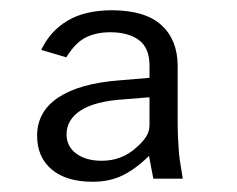

<svg xmlns="http://www.w3.org/2000/svg" viewBox="-20 -751 462 375"><path d="M161 -396Q109.5 -396 81 -420Q52.5 -444 52.5 -486Q52.5 -533 93.8 -560.5Q135 -588 212.5 -594L272 -599V-623Q272 -657.5 251.2 -672.8Q230.5 -688 195.5 -688Q168 -688 147.5 -677.8Q127 -667.5 109.5 -639L60.5 -653.5Q78 -690.5 112.2 -710.8Q146.5 -731 199.5 -731Q264.5 -730.5 295.8 -701.5Q327 -672.5 327 -622Q327 -582 327 -554Q327 -526 327 -506.5Q327 -498 327.5 -486.5Q328 -475 328.8 -462.8Q329.5 -450.5 331 -439.5L337 -402H279.5L271 -446.5Q244.5 -420.5 219 -408.2Q193.5 -396 161 -396ZM178.5 -437Q218.5 -437 247 -463.5Q259 -474 265.5 -484.2Q272 -494.5 272 -506.5V-561L222.5 -557Q166 -553.5 138 -535.5Q110 -517.5 110 -488.5Q110 -465 129 -451Q148 -437 178.5 -437Z"/></svg>

Font: Public Sans Light
Style: Regular
Weight: 300
Designer: The Public Sans Project Authors: Dan O. Williams and USWDS (Libre Franklin designed by Pablo Impallari and Rodrigo Fuenz
Version: Version 1.007